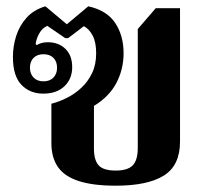

<svg xmlns="http://www.w3.org/2000/svg" viewBox="-20 -578 666 609"><path d="M347 11Q276 11 230.5 -3.5Q185 -18 164 -48Q143 -78 143 -124V-249Q167 -255 192 -267.5Q217 -280 238 -299.5Q259 -319 272 -346Q285 -373 285 -409Q285 -444 274 -465Q263 -486 246 -495L196 -457H187L130 -496Q114 -489 104.5 -472Q95 -455 93 -438L97 -435Q103 -439 111.5 -441.5Q120 -444 132 -444Q166 -444 187.5 -423Q209 -402 209 -365Q209 -328 184.5 -304.5Q160 -281 117 -281Q75 -281 48 -309Q21 -337 21 -397Q21 -432 31.5 -464.5Q42 -497 64.5 -522Q87 -547 124 -558L192 -501L260 -558Q319 -545 345.5 -505Q372 -465 372 -409Q372 -359 349.5 -315.5Q327 -272 278 -242V-107Q278 -70 293 -53.5Q308 -37 347 -37Q385 -37 401 -53.5Q417 -70 417 -109V-486L474 -552H551V-129Q551 -53 499.5 -21Q448 11 347 11ZM118 -320Q138 -320 149.5 -332Q161 -344 161 -363Q161 -383 149.5 -394.5Q138 -406 118 -406Q98 -406 86.5 -394.5Q75 -383 75 -363Q75 -344 86.5 -332Q98 -320 118 -320Z"/></svg>

Font: Noto Serif Thai
Style: Regular
Weight: 400
Designer: Monotype Design Team
Foundry: Monotype Imaging Inc.
Version: Version 2.001